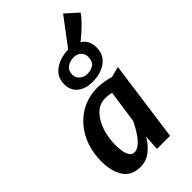

<svg xmlns="http://www.w3.org/2000/svg" viewBox="-316 -1164 1266 1266"><g transform="rotate(-45 317.0 -530.5)"><path d="M195 8Q114 8 75.5 -49Q37 -106 37 -202Q37 -277 60.2 -342.8Q83.5 -408.5 126.8 -458.2Q170 -508 230.2 -536Q290.5 -564 364.5 -564Q391.5 -564 423.5 -558.2Q455.5 -552.5 481 -545L554.5 -564L477 0H355L361.5 -107.5Q334 -59 291.5 -25.5Q249 8 195 8ZM235 -88.5Q256.5 -88.5 276.8 -103.5Q297 -118.5 315.2 -142Q333.5 -165.5 348.8 -192.5Q364 -219.5 375 -244L407 -470.5Q382.5 -478 351.5 -478Q295 -478 256.5 -438Q217.5 -397.5 198.2 -336.8Q179 -276 179 -213Q179 -178.5 184.2 -150.2Q189.5 -122 201.5 -105.2Q213.5 -88.5 235 -88.5ZM371.5 -612Q302 -612 262.8 -644Q223.5 -676 223.5 -734Q223.5 -782.5 251 -815Q278.5 -847 320.2 -862Q362 -877 405 -877Q470.5 -877 508.8 -845Q547 -813 547 -754.5Q547 -707.5 523 -676Q498 -643.5 457.5 -627.8Q417 -612 371.5 -612ZM378 -673.5Q417 -673.5 440.5 -690.8Q464 -708 464 -751Q464 -779 444 -797.5Q424 -816 395 -816Q359 -816 332.5 -797.5Q306 -779 306 -739Q306 -712 328 -692.8Q350 -673.5 378 -673.5ZM439.5 -819.5 392 -861 548.5 -1069 634.5 -992Q628 -980 610.8 -960.2Q593.5 -940.5 570.2 -918.2Q547 -896 522.5 -875.5Q498 -855 476 -839.8Q454 -824.5 439.5 -819.5Z"/></g></svg>

Font: Merriweather Sans SemiBold
Style: Italic
Weight: 600
Italic angle: -7.5°
Designer: Eben Sorkin
Foundry: Eben Sorkin
Version: Version 2.001